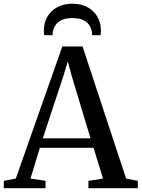

<svg xmlns="http://www.w3.org/2000/svg" viewBox="-34 -994 748 1014"><path d="M49.5 -51 295 -748.5H402L632 -51L694 -39V0H433V-39L510 -51L460 -213.5H176.5L127 -51L206.5 -39V0H-14V-39ZM444 -263.5 344.5 -593.5 324 -669.5 300.5 -592 192 -263.5ZM348 -974.5Q393.5 -974.5 427.5 -956.2Q461.5 -938 480.2 -906Q499 -874 499 -833Q499 -826.5 498.5 -820.5Q498 -814.5 497 -808H452.5Q452.5 -811.5 452.5 -816.2Q452.5 -821 451.5 -825.5Q448.5 -844 437.8 -860.8Q427 -877.5 405.5 -888Q384 -898.5 348 -898.5Q312.5 -898.5 291 -888Q269.5 -877.5 259 -860.8Q248.5 -844 245 -825.5Q244.5 -821 244 -816.2Q243.5 -811.5 243.5 -808H199.5Q198.5 -814.5 198 -820.8Q197.5 -827 197.5 -833Q197.5 -874 216.2 -906Q235 -938 269 -956.2Q303 -974.5 348 -974.5Z"/></svg>

Font: Merriweather 60pt
Style: Regular
Weight: 400
Version: Version 2.100